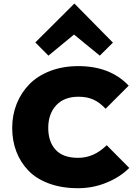

<svg xmlns="http://www.w3.org/2000/svg" viewBox="-20 -992 733 1022"><path d="M547.9 -219.2 668 -98.1Q620.6 -50.3 548.3 -20.3Q476.1 9.8 395 9.8Q309.1 9.8 241.2 -15.1Q173.3 -40 131.1 -84Q88.9 -127.9 66.9 -185.5Q44.9 -243.2 44.9 -311Q44.9 -379.4 68.6 -439Q92.3 -498.5 136.2 -543.5Q180.2 -588.4 247.3 -614.3Q314.5 -640.1 397 -640.1Q566.4 -640.1 665 -536.1L542 -413.1Q511.2 -446.3 477.5 -461.7Q443.8 -477.1 397.9 -477.1Q321.3 -477.1 279.1 -431.4Q236.8 -385.7 236.8 -311Q236.8 -237.8 276.1 -194.8Q315.4 -151.9 396 -151.9Q480.5 -151.9 547.9 -219.2ZM377 -972.2 581.1 -765.1 511.2 -695.8 374 -808.1 237.8 -695.8 168 -766.1 375 -972.2Z"/></svg>

Font: Sinkin Sans 800 Black
Style: Regular
Weight: 900
Designer: Keith Bates
Foundry: K-Type
Version: Sinkin Sans (version 1.0)  by Keith Bates   •   © 2014   www